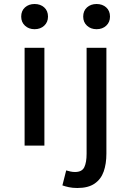

<svg xmlns="http://www.w3.org/2000/svg" viewBox="-20 -728 640 960"><path d="M103 0V-489H202V0ZM153 -582Q124 -582 105 -599.5Q86 -617 86 -645Q86 -674 105 -691Q124 -708 153 -708Q182 -708 201 -691Q220 -674 220 -645Q220 -617 201 -599.5Q182 -582 153 -582ZM367 212Q343 212 324.5 208Q306 204 292 199L311 124Q321 127 332 129.5Q343 132 355 132Q390 132 401.5 108Q413 84 413 41V-489H512V40Q512 91 498.5 129.5Q485 168 453 190Q421 212 367 212ZM463 -582Q434 -582 415 -599.5Q396 -617 396 -645Q396 -674 415 -691Q434 -708 463 -708Q492 -708 511 -691Q530 -674 530 -645Q530 -617 511 -599.5Q492 -582 463 -582Z"/></svg>

Font: Source Code Pro ExtraLight Medium
Style: Regular
Weight: 500
Monospace: yes
Version: Version 1.018;hotconv 1.0.116;makeotfexe 2.5.65601